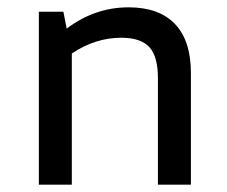

<svg xmlns="http://www.w3.org/2000/svg" viewBox="-20 -504 620 524"><path d="M86 0V-472H153L162 -426Q239 -484 331 -484Q414 -484 457.5 -438.5Q501 -393 501 -305V0H411V-291Q411 -350 387.5 -375.5Q364 -401 311 -401Q240 -401 176 -358V0Z"/></svg>

Font: Sometype Mono Medium
Style: Regular
Weight: 500
Monospace: yes
Designer: Ryoichi Tsunekawa
Foundry: Dharma Type
Version: Version 1.000; ttfautohint (v1.8.3)